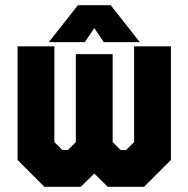

<svg xmlns="http://www.w3.org/2000/svg" viewBox="-20 -718 724 738"><path d="M47.5 -540H189V-172L219.5 -141.5H241L271.5 -172V-510H413V-172L443.5 -141.5H465L495.5 -172V-540H637V-103L534 0H394L342.5 -51L290.5 0H150.5L47.5 -103ZM279.5 -698H405.5L517.5 -556H379L342.5 -610L306 -556H167.5Z"/></svg>

Font: Tourney Condensed Black
Style: Regular
Weight: 900
Width: 3
Designer: Tyler Finck
Foundry: Etcetera Type Co
Version: Version 1.010; ttfautohint (v1.8.3)